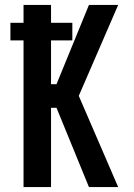

<svg xmlns="http://www.w3.org/2000/svg" viewBox="-20 -755 540 775"><path d="M75 0V-592H22V-663H75V-735H186V-663H272V-592H186V-415H208L339 -735H457L298 -368L457 0H339L208 -320H186V0Z"/></svg>

Font: Iosevka Curly
Style: Bold
Weight: 700
Monospace: yes
Designer: Belleve Invis
Foundry: Belleve Invis
Version: Version 22.1.2; ttfautohint (v1.8.4)